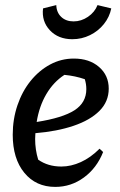

<svg xmlns="http://www.w3.org/2000/svg" viewBox="-20 -724 472 754"><path d="M197 10Q121 10 75.5 -45.5Q30 -101 30 -195Q30 -256 48.5 -310.5Q67 -365 100 -406Q133 -447 176.5 -470.5Q220 -494 270 -494Q331 -494 369 -461Q407 -428 407 -376Q407 -325 370.5 -288.5Q334 -252 269 -230Q204 -208 119 -201Q118 -190 118 -178Q118 -136 130 -97Q168 -70 221 -70Q259 -70 297.5 -87.5Q336 -105 371 -140L385 -127Q360 -64 309.5 -27Q259 10 197 10ZM319 -374Q319 -394 313 -413Q275 -426 233 -430Q190 -402 162 -354.5Q134 -307 124 -245Q226 -261 272.5 -291Q319 -321 319 -374ZM264 -570Q209 -570 176 -605Q143 -640 149 -691L201 -704Q202 -675 220.5 -657.5Q239 -640 269 -640Q299 -640 325.5 -658Q352 -676 363 -704L417 -691Q410 -657 388 -629.5Q366 -602 333.5 -586Q301 -570 264 -570Z"/></svg>

Font: Piazzolla Medium
Style: Italic
Weight: 500
Italic angle: -11.3°
Designer: Juan Pablo del Peral
Foundry: Huerta Tipografica
Version: Version 1.330